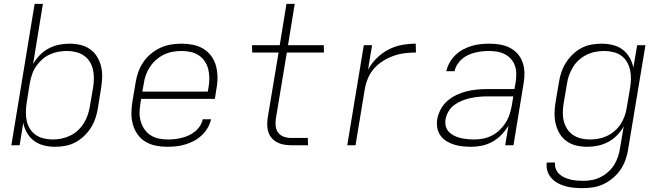

<svg xmlns="http://www.w3.org/2000/svg" viewBox="-20 -755 3440 998"><path d="M266 8Q236 8 208 1Q180 -6 157.5 -22.5Q135 -39 120.5 -64Q106 -89 101 -117L82 0H39L160 -735H203L152 -422Q166 -447 187 -468.5Q208 -490 233.5 -503.5Q259 -517 286.5 -522.5Q314 -528 341 -528Q370 -528 398 -521.5Q426 -515 448.5 -499Q471 -483 485 -459.5Q499 -436 505.5 -409Q512 -382 511 -353Q510 -324 505 -294L489 -194Q485 -168 476.5 -142Q468 -116 453 -92Q438 -68 417 -48Q396 -28 371.5 -15Q347 -2 320 3Q293 8 266 8ZM254 -30Q276 -30 299 -34.5Q322 -39 344 -49.5Q366 -60 384 -76.5Q402 -93 415 -113.5Q428 -134 435.5 -156Q443 -178 447 -201L464 -301Q468 -325 468 -348.5Q468 -372 463 -394Q458 -416 446 -435Q434 -454 415.5 -466.5Q397 -479 374.5 -484.5Q352 -490 328 -490Q306 -490 283.5 -486Q261 -482 239 -472Q217 -462 198.5 -445.5Q180 -429 167 -409.5Q154 -390 146.5 -367.5Q139 -345 135 -323L119 -223Q115 -199 114.5 -175Q114 -151 118.5 -128.5Q123 -106 135 -86.5Q147 -67 165.5 -54Q184 -41 207 -35.5Q230 -30 254 -30Z M849 8Q818 8 789 2Q760 -4 736 -18.5Q712 -33 695.5 -56Q679 -79 671 -107Q663 -135 663 -165Q663 -195 668 -226L685 -326Q689 -353 698.5 -380Q708 -407 724.5 -431.5Q741 -456 764.5 -475.5Q788 -495 814.5 -507Q841 -519 868.5 -523.5Q896 -528 924 -528Q954 -528 983.5 -522Q1013 -516 1037 -501.5Q1061 -487 1078 -464Q1095 -441 1102.5 -413Q1110 -385 1110.5 -355Q1111 -325 1105 -294L1097 -241H714L710 -219Q706 -195 705.5 -171Q705 -147 711.5 -124.5Q718 -102 730.5 -83.5Q743 -65 762 -52.5Q781 -40 804.5 -35Q828 -30 853 -30Q871 -30 889 -32Q907 -34 925 -38.5Q943 -43 960.5 -51Q978 -59 993.5 -71.5Q1009 -84 1019.5 -100.5Q1030 -117 1034 -135H1077Q1072 -112 1059.5 -90.5Q1047 -69 1028.5 -51.5Q1010 -34 988 -22.5Q966 -11 942.5 -4Q919 3 895.5 5.5Q872 8 849 8ZM720 -279H1060L1064 -301Q1068 -325 1068 -349Q1068 -373 1062.5 -395Q1057 -417 1044.5 -436Q1032 -455 1013 -467.5Q994 -480 971 -485Q948 -490 924 -490Q901 -490 878 -486Q855 -482 833 -471.5Q811 -461 792 -444.5Q773 -428 759.5 -407.5Q746 -387 738 -364.5Q730 -342 727 -319Z M1581 0H1494Q1474 0 1455 -3.5Q1436 -7 1420 -15.5Q1404 -24 1392 -38Q1380 -52 1374.5 -69.5Q1369 -87 1369 -106.5Q1369 -126 1372 -146L1428 -482H1291L1290 -520H1434L1469 -735H1512L1477 -520H1663L1664 -482H1471L1414 -139Q1411 -120 1413 -100Q1415 -80 1426 -65.5Q1437 -51 1455 -44.5Q1473 -38 1493 -38H1580Z M1785 0 1871 -520H1914L1893 -393Q1911 -426 1939 -453.5Q1967 -481 2000.5 -498Q2034 -515 2070 -521.5Q2106 -528 2141 -528L2142 -482Q2114 -482 2084.5 -478.5Q2055 -475 2026.5 -465Q1998 -455 1971.5 -438.5Q1945 -422 1924.5 -399Q1904 -376 1892.5 -348Q1881 -320 1876 -291L1828 0Z M2430 8Q2407 8 2384 5.5Q2361 3 2340 -3.5Q2319 -10 2300.5 -21.5Q2282 -33 2269.5 -50.5Q2257 -68 2253 -90.5Q2249 -113 2253 -137Q2258 -163 2271.5 -188Q2285 -213 2306.5 -231.5Q2328 -250 2354 -262Q2380 -274 2406.5 -280.5Q2433 -287 2459.5 -289.5Q2486 -292 2512 -292H2654L2661 -331Q2664 -352 2663.5 -374Q2663 -396 2656 -415Q2649 -434 2635.5 -449Q2622 -464 2603.5 -473.5Q2585 -483 2564 -486.5Q2543 -490 2521 -490Q2503 -490 2485 -488Q2467 -486 2449 -481.5Q2431 -477 2413.5 -469Q2396 -461 2381.5 -448.5Q2367 -436 2356.5 -419Q2346 -402 2343 -385H2300Q2305 -408 2317 -429.5Q2329 -451 2347 -468.5Q2365 -486 2386.5 -497.5Q2408 -509 2431 -516Q2454 -523 2477.5 -525.5Q2501 -528 2524 -528Q2551 -528 2578.5 -523.5Q2606 -519 2629.5 -507Q2653 -495 2670 -476Q2687 -457 2696 -432Q2705 -407 2706 -379.5Q2707 -352 2702 -324L2649 0H2606L2623 -102Q2608 -77 2587 -55Q2566 -33 2540 -18.5Q2514 -4 2486 2Q2458 8 2430 8ZM2444 -30Q2467 -30 2490.5 -34.5Q2514 -39 2536 -50Q2558 -61 2576 -78Q2594 -95 2607.5 -116Q2621 -137 2628.5 -160Q2636 -183 2640 -205L2648 -254H2513Q2491 -254 2469.5 -252Q2448 -250 2426.5 -245.5Q2405 -241 2383.5 -232.5Q2362 -224 2343 -210.5Q2324 -197 2312 -177Q2300 -157 2296 -136Q2293 -117 2297 -100Q2301 -83 2312.5 -70.5Q2324 -58 2340 -50Q2356 -42 2372.5 -38Q2389 -34 2407.5 -32Q2426 -30 2444 -30Z M3010 223Q2987 223 2964 221Q2941 219 2919.5 213Q2898 207 2879.5 197Q2861 187 2846.5 171Q2832 155 2825.5 134Q2819 113 2822 90H2865Q2863 107 2869 122.5Q2875 138 2886.5 149Q2898 160 2913 167Q2928 174 2944.5 178Q2961 182 2978 183.5Q2995 185 3012 185Q3035 185 3058 180.5Q3081 176 3102 165.5Q3123 155 3141.5 138.5Q3160 122 3172.5 101.5Q3185 81 3192.5 59Q3200 37 3203 14L3222 -98Q3208 -73 3187 -51.5Q3166 -30 3140 -16.5Q3114 -3 3086.5 2.5Q3059 8 3032 8Q3003 8 2975.5 1.5Q2948 -5 2925.5 -21Q2903 -37 2889 -60.5Q2875 -84 2868.5 -111Q2862 -138 2862.5 -167Q2863 -196 2868 -226L2885 -326Q2889 -352 2897.5 -378Q2906 -404 2921 -428Q2936 -452 2956.5 -472Q2977 -492 3001.5 -505Q3026 -518 3053 -523Q3080 -528 3107 -528Q3137 -528 3165.5 -521Q3194 -514 3216 -497.5Q3238 -481 3252.5 -456Q3267 -431 3272 -403L3292 -520H3335L3245 21Q3241 48 3231.5 75Q3222 102 3206 126Q3190 150 3167 169.5Q3144 189 3118 201.5Q3092 214 3064.5 218.5Q3037 223 3010 223ZM3046 -30Q3068 -30 3090.5 -34Q3113 -38 3134.5 -48Q3156 -58 3175 -74.5Q3194 -91 3206.5 -110.5Q3219 -130 3227 -152.5Q3235 -175 3238 -197L3255 -297Q3259 -321 3259.5 -345Q3260 -369 3255 -391.5Q3250 -414 3238.5 -433.5Q3227 -453 3208.5 -466Q3190 -479 3167 -484.5Q3144 -490 3120 -490Q3098 -490 3074.5 -485.5Q3051 -481 3029.5 -470.5Q3008 -460 2989.5 -443.5Q2971 -427 2958.5 -406.5Q2946 -386 2938 -364Q2930 -342 2927 -319L2910 -219Q2906 -195 2905.5 -171.5Q2905 -148 2910.5 -126Q2916 -104 2928 -85Q2940 -66 2958.5 -53.5Q2977 -41 2999.5 -35.5Q3022 -30 3046 -30Z"/></svg>

Font: Iosevka Aile XLt Obl
Style: Regular
Weight: 200
Italic angle: -9°
Designer: Belleve Invis
Foundry: Belleve Invis
Version: Version 31.1.0; ttfautohint (v1.8.4)